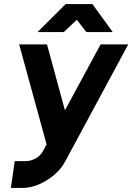

<svg xmlns="http://www.w3.org/2000/svg" viewBox="-20 -720 656 952"><path d="M166 -561H296L361 -622L408 -561H539L438 -700H306ZM75 -500 211 -4 195 26Q182 51 158 65Q133 79 106 79H53L34 212H87Q150 212 210 175Q240 157 264 133Q288 109 304 79L616 -500H479L302 -173L213 -500Z"/></svg>

Font: Unageo
Style: Bold-Italic
Weight: 700
Designer: Richard Sepsi
Foundry: Richard Sepsi
Version: Version 2.000